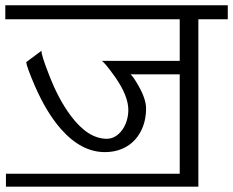

<svg xmlns="http://www.w3.org/2000/svg" viewBox="-20 -704 879 724"><path d="M838.9 -631.3H728V0H695.3H2.4V-48.8H657.7V-423.8H471.7Q481 -418 502.9 -379.4Q530.8 -330.1 530.8 -294.9Q530.8 -258.8 519.8 -228.8Q508.8 -198.7 488.8 -176.8Q468.8 -154.8 439.9 -142.6Q411.1 -130.4 375.5 -130.4Q286.6 -130.4 210 -217.3Q182.1 -249 157.7 -289.6Q133.3 -330.1 111.3 -380.4Q95.2 -418 87.4 -439.7Q79.6 -461.4 79.1 -468.3Q79.1 -469.2 79.3 -469.5Q79.6 -469.7 79.6 -470.2L137.2 -513.2Q136.2 -512.2 136.2 -510.7Q136.2 -504.4 142.8 -482.9Q149.4 -461.4 163.6 -425.3Q182.1 -376.5 203.1 -337.2Q224.1 -297.9 247.6 -266.6Q312 -180.7 382.8 -180.7Q399.9 -180.7 414.6 -189.5Q429.2 -198.2 440.2 -213.1Q451.2 -228 457.5 -247.8Q463.9 -267.6 463.9 -289.6Q463.9 -342.3 414.1 -413.6Q370.6 -474.6 362.3 -474.6H657.7V-631.3H0V-684.1H838.9Z"/></svg>

Font: SakalBharati
Style: Regular
Weight: 400
Designer: CDAC GIST
Foundry: CDAC
Version: 13.02